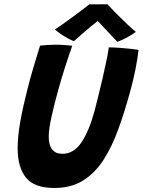

<svg xmlns="http://www.w3.org/2000/svg" viewBox="-20 -894 691 930"><path d="M243.5 16.5Q146 16.5 105.8 -33.5Q65.5 -83.5 65.5 -176Q65.5 -234 78.5 -306.2Q91.5 -378.5 113.5 -464Q126 -513.5 141.5 -566Q157 -618.5 174 -673Q192 -675 211.5 -676.2Q231 -677.5 247.5 -677.5Q270 -677.5 291.8 -676Q313.5 -674.5 330 -672.5Q314.5 -629 296.8 -574Q279 -519 263.5 -463Q244 -393.5 230 -330.8Q216 -268 216 -233Q216 -149 282.5 -149Q337.5 -149 375 -205.2Q412.5 -261.5 438.5 -358.5Q445 -384.5 455.5 -426.2Q466 -468 476.8 -514.5Q487.5 -561 495.8 -601.2Q504 -641.5 507 -664.5Q530.5 -664.5 561.8 -662.2Q593 -660 618.8 -657Q644.5 -654 651 -652Q646.5 -610.5 636 -557.5Q625.5 -504.5 611 -452.5Q584 -353.5 553 -268Q522 -182.5 480.8 -118.8Q439.5 -55 381.8 -19.2Q324 16.5 243.5 16.5ZM500 -873.5Q519 -853 545.2 -826.5Q571.5 -800 596.8 -776.2Q622 -752.5 638 -739.5Q615.5 -723 591.2 -710.5Q567 -698 548.5 -691.5Q533.5 -707 515 -726.8Q496.5 -746.5 479.5 -764.5Q462.5 -782.5 453.5 -792.5Q442 -783.5 421.5 -766.8Q401 -750 378.5 -730.5Q356 -711 338 -694.5Q326.5 -698.5 309 -708Q291.5 -717.5 274.5 -729.2Q257.5 -741 246 -751Q276 -771 311 -796.5Q346 -822 374.2 -843.2Q402.5 -864.5 412.5 -873Q420 -873 437.2 -873Q454.5 -873 472.5 -873.2Q490.5 -873.5 500 -873.5Z"/></svg>

Font: Grandstander SemiBold
Style: Italic
Weight: 600
Italic angle: -15°
Designer: Tyler Finck
Foundry: Etcetera Type Co
Version: Version 1.200; ttfautohint (v1.8.3)